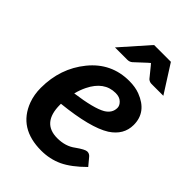

<svg xmlns="http://www.w3.org/2000/svg" viewBox="-217 -812 907 907"><g transform="rotate(45 236.5 -358.0)"><path d="M347.7 -390.1Q347.7 -406.2 333 -419.9Q318.4 -434.1 292 -434.1Q216.3 -434.1 175.3 -350.6Q162.6 -324.7 154.8 -294.4Q270.5 -310.1 313.5 -335Q347.7 -355.5 347.7 -390.1ZM459 -387.7Q459 -320.8 396 -279.8Q322.8 -233.9 145 -215.3V-209Q145 -87.9 247.6 -87.9Q302.2 -87.9 339.4 -116.2Q378.4 -144 392.6 -144Q406.7 -144 416 -132.8L447.3 -95.2Q390.6 -38.6 341.8 -15.6Q292.5 7.3 235.4 7.3Q85.4 7.3 38.6 -117.7Q24.4 -156.2 24.4 -201.2Q24.4 -331.5 101.1 -425.8Q177.7 -520 297.4 -520Q337.9 -520 368.2 -508.3Q459 -473.6 459 -387.7ZM381.3 -584Q368.7 -584 358.4 -592.8L317.9 -642.6Q314 -646.5 309.6 -652.3Q305.7 -648.4 298.3 -642.6L244.6 -592.8Q234.4 -584 219.7 -584H137.2L259.8 -722.7H372.1L460.4 -584Z"/></g></svg>

Font: Lato-BoldItalic
Style: Bold Italic
Weight: 700
Italic angle: -7°
Designer: Lukasz Dziedzic
Foundry: tyPoland Lukasz Dziedzic
Version: Version 1.104; Western+Polish opensource